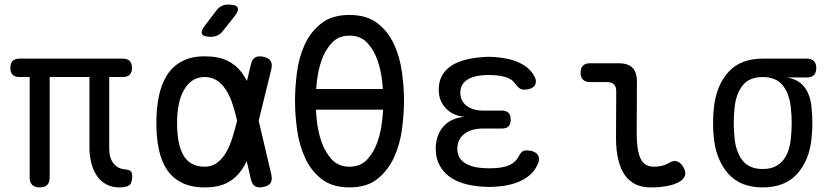

<svg xmlns="http://www.w3.org/2000/svg" viewBox="-20 -805 3640 835"><path d="M499 10Q465 10 440 -4.5Q415 -19 399.5 -43Q384 -67 376.5 -98.5Q369 -130 369 -164V-470H196V-34Q196 -12 185.5 -1Q175 10 153 10Q131 10 120 -1Q109 -12 109 -34V-470H65Q45 -470 35 -480Q25 -490 25 -510Q25 -530 35 -540Q45 -550 65 -550H514Q534 -550 544 -540Q554 -530 554 -510Q554 -490 544 -480Q534 -470 514 -470H455V-158Q455 -118 474 -94Q493 -70 527 -68Q541 -67 548 -60.5Q555 -54 555 -40Q555 -10 543 0Q531 10 499 10Z M949 -670Q939 -657 926 -651Q913 -645 897 -645Q865 -645 858.5 -657Q852 -669 872 -695L920 -758Q930 -772 943 -778.5Q956 -785 973 -785Q1007 -785 1013.5 -772Q1020 -759 999 -733ZM1160 -46Q1165 -23 1157 -10Q1149 3 1126 8Q1103 13 1089.5 5Q1076 -3 1071 -26L1053 -104Q1043 -83 1031 -66Q1006 -30 968 -10Q930 10 870 10Q812 10 771.5 -10Q731 -30 706.5 -66.5Q682 -103 671 -154.5Q660 -206 660 -270Q660 -334 671 -387Q682 -440 706.5 -478.5Q731 -517 771.5 -538.5Q812 -560 870 -560Q930 -560 968 -541.5Q1006 -523 1031 -490Q1043 -473 1054 -453L1071 -524Q1076 -547 1089.5 -555Q1103 -563 1126 -558Q1149 -553 1157 -540Q1165 -527 1160 -504L1105 -280ZM1011 -280 1010 -285Q1001 -325 989 -359Q977 -393 960.5 -417.5Q944 -442 922 -456Q900 -470 870 -470Q839 -470 816.5 -454.5Q794 -439 779 -412Q764 -385 757 -348.5Q750 -312 750 -270Q750 -228 756 -193.5Q762 -159 775.5 -133.5Q789 -108 812.5 -94Q836 -80 870 -80Q900 -80 922 -95.5Q944 -111 960.5 -137.5Q977 -164 988.5 -199.5Q1000 -235 1010 -275Z M1500 10Q1425 10 1378.5 -26.5Q1332 -63 1306.5 -119Q1281 -175 1272 -241Q1263 -307 1263 -367Q1263 -425 1271.5 -490.5Q1280 -556 1305.5 -611.5Q1331 -667 1377.5 -703.5Q1424 -740 1500 -740Q1575 -740 1621.5 -704Q1668 -668 1693.5 -612.5Q1719 -557 1728 -492Q1737 -427 1737 -368Q1737 -308 1728 -241.5Q1719 -175 1693 -119Q1667 -63 1621 -26.5Q1575 10 1500 10ZM1500 -80Q1548 -80 1577 -111.5Q1606 -143 1621.5 -187.5Q1637 -232 1642 -282Q1645 -306 1646 -328H1354Q1355 -306 1358 -281Q1363 -232 1378.5 -187.5Q1394 -143 1423 -111.5Q1452 -80 1500 -80ZM1645 -418Q1644 -433 1642 -451Q1637 -499 1621.5 -543.5Q1606 -588 1577 -619Q1548 -650 1500 -650Q1452 -650 1423 -618.5Q1394 -587 1378.5 -542.5Q1363 -498 1358 -450Q1356 -433 1355 -418Z M2304 -473Q2311 -461 2310.5 -450Q2310 -439 2304 -431.5Q2298 -424 2286.5 -419.5Q2275 -415 2259 -415Q2254 -415 2249 -416.5Q2244 -418 2239.5 -421Q2235 -424 2230 -429.5Q2225 -435 2219 -443Q2208 -459 2185 -467.5Q2162 -476 2130 -478Q2118 -479 2106.5 -479Q2095 -479 2083 -478Q2036 -475 2009 -456Q1982 -437 1982 -402Q1982 -366 2009 -345Q2036 -324 2084 -324H2162Q2182 -324 2191.5 -314.5Q2201 -305 2201 -285Q2201 -265 2191.5 -255.5Q2182 -246 2162 -246H2081Q2029 -246 1999 -222.5Q1969 -199 1969 -158Q1969 -119 1999 -98Q2029 -77 2081 -74Q2094 -73 2107.5 -73Q2121 -73 2134 -74Q2172 -76 2197.5 -88Q2223 -100 2234 -122Q2238 -130 2242 -135.5Q2246 -141 2250 -144.5Q2254 -148 2259 -149.5Q2264 -151 2270 -151Q2286 -151 2298 -146.5Q2310 -142 2316.5 -134.5Q2323 -127 2324 -116Q2325 -105 2319 -92Q2300 -47 2252 -22Q2204 3 2134 7Q2121 8 2107.5 8Q2094 8 2081 7Q2033 4 1995 -7.5Q1957 -19 1930.5 -40Q1904 -61 1889.5 -90.5Q1875 -120 1875 -157Q1875 -217 1908 -254.5Q1941 -292 2001 -297Q1950 -301 1919 -334Q1888 -367 1888 -414Q1888 -449 1901.5 -474.5Q1915 -500 1940.5 -517.5Q1966 -535 2002 -544.5Q2038 -554 2083 -557Q2095 -558 2106.5 -558Q2118 -558 2130 -557Q2194 -553 2239 -532Q2284 -511 2304 -473Z M2749 -224Q2749 -152 2765.5 -116Q2782 -80 2824 -80Q2841 -80 2858 -84Q2875 -88 2890 -97Q2910 -109 2925.5 -103Q2941 -97 2952 -78Q2964 -58 2959 -42Q2954 -26 2936 -15Q2911 -1 2879 4.5Q2847 10 2809 10Q2773 10 2745 -3Q2717 -16 2698 -42.5Q2679 -69 2669 -110Q2659 -151 2659 -207L2660 -408Q2660 -428 2650 -438Q2640 -448 2620 -448H2546Q2526 -448 2515.5 -458.5Q2505 -469 2505 -489Q2505 -509 2515.5 -519.5Q2526 -530 2546 -530H2670Q2711 -530 2730.5 -510.5Q2750 -491 2750 -450Z M3489 -468H3401Q3451 -461 3477.5 -427.5Q3504 -394 3509 -340Q3513 -305 3513 -270Q3513 -235 3509 -200Q3499 -106 3446 -48Q3393 10 3297 10Q3201 10 3148.5 -48Q3096 -106 3085 -200Q3081 -235 3081 -270Q3081 -305 3085 -340Q3096 -435 3148.5 -492.5Q3201 -550 3297 -550H3489Q3509 -550 3519.5 -539.5Q3530 -529 3530 -509Q3530 -489 3519.5 -478.5Q3509 -468 3489 -468ZM3297 -70Q3326 -70 3347 -79Q3368 -88 3383 -105Q3398 -122 3407 -146Q3416 -170 3419 -200Q3423 -235 3423 -270Q3423 -305 3419 -340Q3412 -400 3383 -435Q3354 -470 3297 -470Q3240 -470 3211 -435Q3182 -400 3175 -340Q3171 -305 3171 -270Q3171 -235 3175 -200Q3182 -140 3211 -105Q3240 -70 3297 -70Z"/></svg>

Font: Maple Mono NL
Style: Regular
Weight: 400
Monospace: yes
Designer: subframe7536
Version: Version 7.000